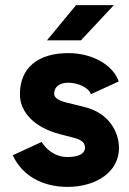

<svg xmlns="http://www.w3.org/2000/svg" viewBox="-20 -720 506 752"><path d="M244 12C360 12 446 -49 446 -140C446 -202 408 -277 311 -301L246 -317C211 -325 192 -336 192 -353C192 -379 212 -396 248 -396C284 -396 327 -378 336 -351L445 -401C423 -466 341 -512 248 -512C127 -512 58 -453 58 -351C58 -279 117 -220 213 -195L259 -183C292 -175 313 -166 313 -142C313 -118 288 -105 244 -105C198 -105 163 -132 143 -164L30 -112C66 -32 147 12 244 12ZM164 -562H297L426 -700H278Z"/></svg>

Font: HB Figtree Prototype
Style: Bold
Weight: 700
Designer: Alfredo Marco Pradil
Foundry: Hanken Design Co.®
Version: Version 1.002;Glyphs 3.2 (3228)